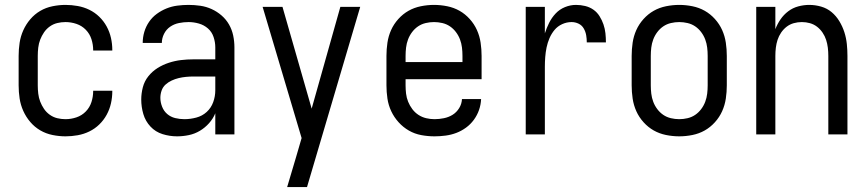

<svg xmlns="http://www.w3.org/2000/svg" viewBox="-20 -548 3540 783"><path d="M247 8Q221 8 194 2.5Q167 -3 144 -16.5Q121 -30 103.5 -50.5Q86 -71 75 -95.5Q64 -120 60 -146.5Q56 -173 56 -200V-320Q56 -347 60 -373.5Q64 -400 75 -424.5Q86 -449 103.5 -469.5Q121 -490 144 -503.5Q167 -517 194 -522.5Q221 -528 247 -528Q272 -528 297 -523.5Q322 -519 344.5 -508Q367 -497 385 -479.5Q403 -462 415 -440Q427 -418 432.5 -393.5Q438 -369 438 -344V-342H360V-343Q360 -366 353 -388Q346 -410 330 -426.5Q314 -443 292 -450.5Q270 -458 247 -458Q230 -458 213.5 -454Q197 -450 183 -440Q169 -430 159.5 -416Q150 -402 144 -386.5Q138 -371 136 -354Q134 -337 134 -320V-200Q134 -183 136 -166Q138 -149 144 -133.5Q150 -118 159.5 -104Q169 -90 183 -80Q197 -70 213.5 -66Q230 -62 247 -62Q270 -62 292 -69.5Q314 -77 330 -93.5Q346 -110 353 -132Q360 -154 360 -177V-178H438V-176Q438 -151 432.5 -126.5Q427 -102 415 -80Q403 -58 385 -40.5Q367 -23 344.5 -12Q322 -1 297 3.5Q272 8 247 8Z M702 8Q672 8 643 -1Q614 -10 593.5 -32Q573 -54 564.5 -83Q556 -112 556 -142Q556 -167 562.5 -192Q569 -217 585 -237Q601 -257 622.5 -270.5Q644 -284 668.5 -292Q693 -300 718 -303Q743 -306 769 -306H858V-355Q858 -376 851 -397Q844 -418 828 -432Q812 -446 791 -452Q770 -458 749 -458Q729 -458 709.5 -454Q690 -450 674 -439Q658 -428 649 -410Q640 -392 640 -373H562Q562 -396 568.5 -418Q575 -440 588 -459Q601 -478 619.5 -491.5Q638 -505 659 -513.5Q680 -522 703 -525Q726 -528 749 -528Q773 -528 797 -524.5Q821 -521 843 -511Q865 -501 883.5 -485Q902 -469 914 -448Q926 -427 931 -403Q936 -379 936 -355V0H858V-86Q849 -64 832.5 -45.5Q816 -27 795 -14.5Q774 -2 750 3Q726 8 702 8ZM732 -62Q756 -62 780.5 -68.5Q805 -75 823 -91.5Q841 -108 849.5 -131.5Q858 -155 858 -180V-236H769Q754 -236 738.5 -234.5Q723 -233 708.5 -229.5Q694 -226 680 -219.5Q666 -213 655 -203Q644 -193 639 -178.5Q634 -164 634 -149Q634 -131 641 -113Q648 -95 662 -83Q676 -71 694.5 -66.5Q713 -62 732 -62Z M1151 215Q1160 185 1169 154.5Q1178 124 1187 94L1210 15L1051 -520H1132L1251 -105L1368 -520H1449L1232 215Z M1752 8Q1725 8 1698 3Q1671 -2 1647.5 -15.5Q1624 -29 1605.5 -49.5Q1587 -70 1575.5 -94.5Q1564 -119 1560 -146Q1556 -173 1556 -200V-320Q1556 -347 1560 -374Q1564 -401 1575 -425.5Q1586 -450 1604.5 -470.5Q1623 -491 1646 -504Q1669 -517 1696 -522.5Q1723 -528 1750 -528Q1777 -528 1804 -522.5Q1831 -517 1854 -504Q1877 -491 1895.5 -470.5Q1914 -450 1925 -425.5Q1936 -401 1940 -374Q1944 -347 1944 -320V-225H1634V-200Q1634 -183 1636 -166Q1638 -149 1644.5 -133Q1651 -117 1661.5 -103Q1672 -89 1686.5 -79.5Q1701 -70 1718 -66Q1735 -62 1752 -62Q1771 -62 1790.5 -66Q1810 -70 1826 -80Q1842 -90 1852.5 -107Q1863 -124 1864 -144H1942Q1941 -121 1933.5 -99.5Q1926 -78 1912.5 -59.5Q1899 -41 1880.5 -27.5Q1862 -14 1841 -6Q1820 2 1797 5Q1774 8 1752 8ZM1866 -295V-320Q1866 -337 1864 -354Q1862 -371 1856 -387Q1850 -403 1839.5 -417Q1829 -431 1815 -440.5Q1801 -450 1784 -454Q1767 -458 1750 -458Q1733 -458 1716 -454Q1699 -450 1685 -440.5Q1671 -431 1660.5 -417Q1650 -403 1644 -387Q1638 -371 1636 -354Q1634 -337 1634 -320V-295Z M2124 0V-520H2202V-412Q2209 -434 2219.5 -455Q2230 -476 2246 -493Q2262 -510 2284 -519Q2306 -528 2329 -528Q2348 -528 2366.5 -523.5Q2385 -519 2400 -508.5Q2415 -498 2425 -482Q2435 -466 2441 -448.5Q2447 -431 2449 -412.5Q2451 -394 2451 -375H2373Q2373 -390 2370.5 -404.5Q2368 -419 2360.5 -432Q2353 -445 2339.5 -451.5Q2326 -458 2311 -458Q2291 -458 2272.5 -449.5Q2254 -441 2241.5 -426Q2229 -411 2221 -392.5Q2213 -374 2209 -354.5Q2205 -335 2203.5 -315Q2202 -295 2202 -276V0Z M2750 8Q2723 8 2696 2.5Q2669 -3 2646 -16Q2623 -29 2604.5 -49.5Q2586 -70 2575 -94.5Q2564 -119 2560 -146Q2556 -173 2556 -200V-320Q2556 -347 2560 -374Q2564 -401 2575 -425.5Q2586 -450 2604.5 -470.5Q2623 -491 2646 -504Q2669 -517 2696 -522.5Q2723 -528 2750 -528Q2777 -528 2804 -522.5Q2831 -517 2854 -504Q2877 -491 2895.5 -470.5Q2914 -450 2925 -425.5Q2936 -401 2940 -374Q2944 -347 2944 -320V-200Q2944 -173 2940 -146Q2936 -119 2925 -94.5Q2914 -70 2895.5 -49.5Q2877 -29 2854 -16Q2831 -3 2804 2.5Q2777 8 2750 8ZM2750 -62Q2767 -62 2784 -66Q2801 -70 2815 -79.5Q2829 -89 2839.5 -103Q2850 -117 2856 -133Q2862 -149 2864 -166Q2866 -183 2866 -200V-320Q2866 -337 2864 -354Q2862 -371 2856 -387Q2850 -403 2839.5 -417Q2829 -431 2815 -440.5Q2801 -450 2784 -454Q2767 -458 2750 -458Q2733 -458 2716 -454Q2699 -450 2685 -440.5Q2671 -431 2660.5 -417Q2650 -403 2644 -387Q2638 -371 2636 -354Q2634 -337 2634 -320V-200Q2634 -183 2636 -166Q2638 -149 2644 -133Q2650 -117 2660.5 -103Q2671 -89 2685 -79.5Q2699 -70 2716 -66Q2733 -62 2750 -62Z M3064 0V-520H3142V-429Q3150 -450 3163 -469Q3176 -488 3194.5 -502Q3213 -516 3235.5 -522Q3258 -528 3280 -528Q3305 -528 3329 -521Q3353 -514 3371.5 -498.5Q3390 -483 3403 -461.5Q3416 -440 3423.5 -416.5Q3431 -393 3433.5 -368.5Q3436 -344 3436 -320V0H3358V-320Q3358 -337 3356 -353.5Q3354 -370 3349 -385.5Q3344 -401 3334.5 -415Q3325 -429 3312 -439Q3299 -449 3283 -453.5Q3267 -458 3250 -458Q3233 -458 3217 -453.5Q3201 -449 3188 -439Q3175 -429 3165.5 -415Q3156 -401 3151 -385.5Q3146 -370 3144 -353.5Q3142 -337 3142 -320V0Z"/></svg>

Font: Iosevka Web
Style: Regular
Weight: 400
Monospace: yes
Designer: Belleve Invis
Foundry: Belleve Invis
Version: Version 28.0.3; ttfautohint (v1.8.3)